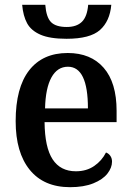

<svg xmlns="http://www.w3.org/2000/svg" viewBox="-20 -767 545 797"><path d="M45 -264Q45 -403 101 -475Q157 -547 261 -547Q357 -547 410.5 -485.5Q464 -424 464 -307V-260H165Q166 -155 198.5 -105.5Q231 -56 295 -56Q339 -56 371 -78Q403 -100 420 -134Q431 -130 438 -120Q445 -110 445 -96Q445 -71 426 -46.5Q407 -22 367.5 -6Q328 10 271 10Q162 10 103.5 -62Q45 -134 45 -264ZM345 -317Q345 -490 262 -490Q218 -490 193.5 -445.5Q169 -401 167 -317ZM72 -747H168Q172 -695 192 -675Q212 -655 257 -655Q298 -655 320 -676.5Q342 -698 346 -747H442Q436 -679 395 -642.5Q354 -606 256 -606Q187 -606 148 -623Q109 -640 92.5 -670.5Q76 -701 72 -747Z"/></svg>

Font: Noto Serif NarrowSemiBold
Style: Regular
Weight: 600
Width: 4
Designer: Monotype Design Team
Foundry: Monotype Imaging Inc.
Version: Version 1.001